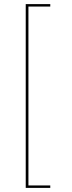

<svg xmlns="http://www.w3.org/2000/svg" viewBox="-20 -814 351 938"><path d="M225.6 -793.9H105.7V103.9H225.6V92H118.9V-782H225.6Z"/></svg>

Font: Fira Sans Hair
Style: Regular
Weight: 100
Designer: bBox Type GmbH & Carrois Corporate GbR & Edenspiekermann AG
Foundry: bBox Type GmbH & Carrois Corporate GbR & Edenspiekermann AG
Version: Version 4.300;PS 004.300;hotconv 1.0.88;makeotf.lib2.5.64775